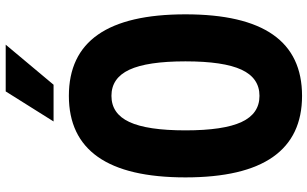

<svg xmlns="http://www.w3.org/2000/svg" viewBox="-228 -858 1105 690"><g transform="rotate(-90 325.0 -513.5)"><path d="M325 19Q179 19 105.5 -85.5Q32 -190 32 -400Q32 -610 105.5 -714.5Q179 -819 325 -819Q472 -819 545 -714.5Q618 -610 618 -400Q618 -190 545 -85.5Q472 19 325 19ZM325 -134Q389 -134 419 -198.5Q449 -263 449 -400Q449 -537 419 -601.5Q389 -666 325 -666Q261 -666 231 -601.5Q201 -537 201 -400Q201 -263 231 -198.5Q261 -134 325 -134ZM233 -874 341 -1046H509L365 -874Z"/></g></svg>

Font: Martian Mono SemiCondensed
Style: Bold
Weight: 700
Width: 4
Designer: Roman Shamin
Foundry: Evil Martians
Version: Version 1.000